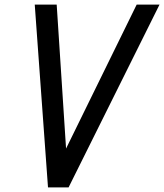

<svg xmlns="http://www.w3.org/2000/svg" viewBox="-20 -820 718 840"><path d="M190 0 132 -800H228L269 -170L578 -800H678L280 0Z"/></svg>

Font: Victor Mono Thin SemiBold
Style: Italic
Weight: 600
Italic angle: -12°
Monospace: yes
Version: Version 1.561;gftools[0.9.30]